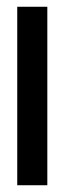

<svg xmlns="http://www.w3.org/2000/svg" viewBox="-20 -548 191 568"><path d="M31 0V-528H120V0Z"/></svg>

Font: Bricolage Grotesque 48pt Condensed
Style: Regular
Weight: 400
Width: 3
Designer: Mathieu Triay
Foundry: Atelier Triay
Version: Version 1.000; ttfautohint (v1.8.4.7-5d5b);gftools[0.9.32]